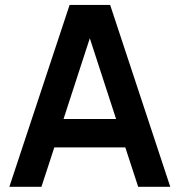

<svg xmlns="http://www.w3.org/2000/svg" viewBox="-20 -740 711 760"><path d="M654 -0.5H527L476 -156.5H195L144 -0.5H17L255.5 -720.5H416ZM439.5 -269 335.5 -588.5 231.5 -269Z"/></svg>

Font: Vela Sans Bd
Style: Bold
Weight: 700
Designer: Principal design: Mikhail Sharanda - project Manrope.
Design modification: Ravid Balaliev
Foundry: Mikhail Sharanda
Version: Version 1.001